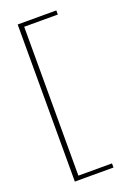

<svg xmlns="http://www.w3.org/2000/svg" viewBox="-135 -681 539 789"><g transform="rotate(-20 134.5 -286.5)"><path d="M50 57V-630H219V-612H72V39H219V57Z"/></g></svg>

Font: Alumni Sans SC Thin
Style: Regular
Weight: 100
Designer: Robert E. Leuschke
Foundry: Robert E. Leuschke
Version: Version 1.018